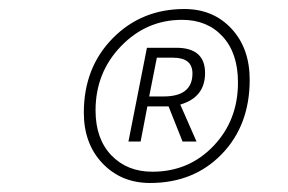

<svg xmlns="http://www.w3.org/2000/svg" viewBox="-20 -732 640 426"><path d="M313 -326Q249 -326 207.5 -369.5Q166 -413 166 -482Q166 -582 230 -647Q294 -712 389 -712Q453 -712 493.5 -668.5Q534 -625 534 -555Q534 -454 472 -390Q410 -326 313 -326ZM318 -351Q399 -351 453.5 -408Q508 -465 508 -549Q508 -614 474 -651Q440 -688 384 -688Q305 -688 248.5 -629.5Q192 -571 192 -487Q192 -424 227 -387.5Q262 -351 318 -351ZM364 -604H328L311 -518H343Q407 -518 407 -569Q407 -604 364 -604ZM265 -418 306 -626H371Q435 -626 435 -570Q435 -516 380 -500L416 -418H385L354 -496H346H307L292 -418Z"/></svg>

Font: TypoPRO Source Code Pro
Style: Italic
Weight: 200
Italic angle: -11°
Monospace: yes
Designer: Paul D. Hunt, Teo Tuominen
Foundry: Adobe Systems Incorporated
Version: Version 1.030;PS 1.0;hotconv 1.0.84;makeotf.lib2.5.63406